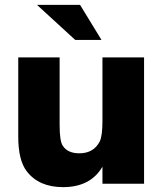

<svg xmlns="http://www.w3.org/2000/svg" viewBox="-20 -755 670 789"><path d="M132 -735H309L397 -591H289ZM572 -519V0H401V-70Q352 14 239 14Q140 14 90 -51Q55 -96 55 -194V-519H225V-242Q225 -175 238 -156Q258 -125 306 -125Q365 -125 390 -174Q401 -197 401 -258V-519Z"/></svg>

Font: Almarai ExtraBold
Style: Regular
Weight: 800
Designer: Boutros International 2019
Foundry: Created by Boutros International 2019
Version: Version 1.10